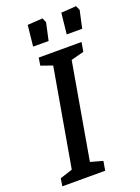

<svg xmlns="http://www.w3.org/2000/svg" viewBox="-146 -833 654 897"><g transform="rotate(-20 180.5 -384.5)"><path d="M246 -540 163 -63 224 -46 216 0H3L9 -38L71 -58L156 -545L99 -565L105 -603H318L310 -557ZM109 -764 184 -769 194 -747 175 -660H98ZM276 -764 351 -769 361 -747 342 -660H265Z"/></g></svg>

Font: Grenze
Style: Italic
Weight: 400
Italic angle: -10°
Designer: Renata Polastri
Foundry: Omnibus-Type
Version: Version 1.002; ttfautohint (v1.8)